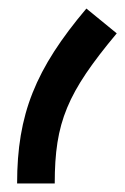

<svg xmlns="http://www.w3.org/2000/svg" viewBox="-20 -429 293 449"><path d="M108 0C108 -143 137 -212 253 -351L182 -409C63 -268 20 -162 20 0Z"/></svg>

Font: IBM Plex Arabic Text
Style: Regular
Weight: 450
Designer: Mike Abbink, Paul van der Laan, Pieter van Rosmalen, Wael Morcos, Khajak Apelian
Foundry: Bold Monday
Version: Version 1.0